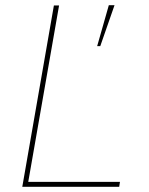

<svg xmlns="http://www.w3.org/2000/svg" viewBox="-20 -721 576 741"><path d="M66 0H440L443 -19H89L208 -700H188ZM355 -543H367L422 -701H400Z"/></svg>

Font: Fixel Display 20240404 Thin
Style: Italic
Weight: 100
Italic angle: -10°
Designer: AlfaBravo + MacPaw
Foundry: Kyrylo Tkachov, Marchela Mozhyna, Serhii Makarenko, Maria Weinstein, Zakhar Kryvoshyya
Version: Version 1.211;Glyphs 3.2 (3225)